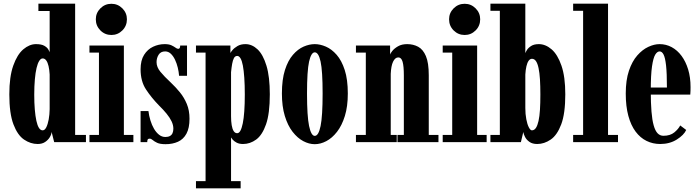

<svg xmlns="http://www.w3.org/2000/svg" viewBox="-20 -770 3788 1040"><path d="M184 10Q145.5 10 110.2 -14Q75 -38 52.8 -96.5Q30.5 -155 30.5 -259Q30.5 -354.5 51.8 -414.5Q73 -474.5 106.2 -502.8Q139.5 -531 175 -531Q204 -531 219.5 -522.2Q235 -513.5 241.2 -502.8Q247.5 -492 249 -487V-710.5H188V-750H387V-39H445.5V0H273.5L259.5 -55.5Q259 -42.5 249.8 -27Q240.5 -11.5 224.2 -0.8Q208 10 184 10ZM211 -64Q222.5 -64 230.8 -80.5Q239 -97 243.8 -123.2Q248.5 -149.5 249 -178.5V-366.5Q247.5 -392.5 243 -412Q238.5 -431.5 230.5 -442.5Q222.5 -453.5 211 -453.5Q201 -453.5 192.5 -440.2Q184 -427 178 -401.8Q172 -376.5 168.8 -340Q165.5 -303.5 165.5 -257.5Q165.5 -212.5 168.5 -176.8Q171.5 -141 177 -115.8Q182.5 -90.5 191 -77.2Q199.5 -64 211 -64Z M464.5 0V-39H516V-485H464.5V-523.5H651V-39H702.5V0ZM583.5 -580.5Q548.5 -580.5 523.8 -605.2Q499 -630 499 -665.5Q499 -700 523.8 -724.8Q548.5 -749.5 583.5 -749.5Q618 -749.5 642.8 -724.8Q667.5 -700 667.5 -665.5Q667.5 -630 642.8 -605.2Q618 -580.5 583.5 -580.5Z M877 11Q847 11 831.2 3.5Q815.5 -4 807 -11.5Q798.5 -19 790.5 -19Q782.5 -19 780 -14.2Q777.5 -9.5 777.5 0H741.5V-168.5H784Q787 -143 794.8 -117.8Q802.5 -92.5 814.2 -72.5Q826 -52.5 841.5 -40.2Q857 -28 875.5 -28Q890.5 -28 900.2 -33.2Q910 -38.5 914.5 -48.8Q919 -59 919 -73Q919 -92.5 909.5 -112.5Q900 -132.5 882.5 -154Q865 -175.5 841 -199Q800 -241 770.8 -285.5Q741.5 -330 741.5 -394.5Q741.5 -443 760.5 -473Q779.5 -503 809.5 -517Q839.5 -531 872 -531Q895 -531 908.8 -524.5Q922.5 -518 930.8 -511.8Q939 -505.5 945.5 -505.5Q950 -505.5 953 -509.2Q956 -513 956 -523.5H993V-359.5H950Q948.5 -380.5 943 -403.5Q937.5 -426.5 928 -446.5Q918.5 -466.5 905.2 -479Q892 -491.5 874.5 -491.5Q850.5 -491.5 839.2 -473.5Q828 -455.5 828 -433.5Q828 -406.5 848.8 -381.2Q869.5 -356 905.5 -322.5Q931 -298.5 954 -270.5Q977 -242.5 991.8 -207.2Q1006.5 -172 1006.5 -127Q1006.5 -76.5 990 -46Q973.5 -15.5 944 -2.2Q914.5 11 877 11Z M1041.5 250V211H1093.5V-485H1041.5V-523.5H1228V-482.5Q1229 -486.5 1238.8 -498.2Q1248.5 -510 1266.2 -520.5Q1284 -531 1309.5 -531Q1345 -531 1375 -502.8Q1405 -474.5 1423.2 -414.5Q1441.5 -354.5 1441.5 -259Q1441.5 -155 1421 -96.5Q1400.5 -38 1367.5 -14Q1334.5 10 1296.5 10Q1275.5 10 1261.5 2.5Q1247.5 -5 1240.2 -13.8Q1233 -22.5 1231.5 -25.5V211H1283.5V250ZM1264.5 -48.5Q1275 -48.5 1282.2 -62Q1289.5 -75.5 1295 -101.8Q1300.5 -128 1303.2 -167.2Q1306 -206.5 1306 -257.5Q1306 -310.5 1303.2 -349.5Q1300.5 -388.5 1295.5 -414.8Q1290.5 -441 1282.8 -454Q1275 -467 1265 -467Q1253.5 -467 1247.2 -455.5Q1241 -444 1237.5 -424Q1234 -404 1231.5 -379V-140.5Q1231.5 -113 1235 -92Q1238.5 -71 1245.8 -59.8Q1253 -48.5 1264.5 -48.5Z M1685 11Q1654 11 1622.8 -5.5Q1591.5 -22 1565 -56Q1538.5 -90 1522.8 -141.8Q1507 -193.5 1507 -263.5Q1507 -339.5 1523.5 -391Q1540 -442.5 1566.8 -473.2Q1593.5 -504 1624.5 -517.5Q1655.5 -531 1685 -531Q1714 -531 1745.2 -517.5Q1776.5 -504 1803.5 -473.2Q1830.5 -442.5 1847.2 -391Q1864 -339.5 1864 -263.5Q1864 -193.5 1848 -141.8Q1832 -90 1805.5 -56Q1779 -22 1747.5 -5.5Q1716 11 1685 11ZM1685 -34Q1705.5 -34 1716.5 -87.5Q1727.5 -141 1727.5 -263.5Q1727.5 -386.5 1716.5 -436.5Q1705.5 -486.5 1685 -486.5Q1665.5 -486.5 1654.2 -436.5Q1643 -386.5 1643 -263.5Q1643 -141 1654.2 -87.5Q1665.5 -34 1685 -34Z M1908 0V-39H1961.5V-485H1908V-523.5H2093V-474.5Q2094 -480 2104.8 -493.8Q2115.5 -507.5 2135.8 -519.2Q2156 -531 2185.5 -531Q2218.5 -531 2245 -516.8Q2271.5 -502.5 2287 -466.2Q2302.5 -430 2302.5 -362V-39H2355V0H2133V-39H2167.5V-361.5Q2167.5 -411.5 2160.8 -435.2Q2154 -459 2137.5 -459Q2128.5 -459 2121.5 -453Q2114.5 -447 2109 -435.5Q2103.5 -424 2100.5 -407.5Q2097.5 -391 2096.5 -370V-39H2129V0Z M2378 0V-39H2429.5V-485H2378V-523.5H2564.5V-39H2616V0ZM2497 -580.5Q2462 -580.5 2437.2 -605.2Q2412.5 -630 2412.5 -665.5Q2412.5 -700 2437.2 -724.8Q2462 -749.5 2497 -749.5Q2531.5 -749.5 2556.2 -724.8Q2581 -700 2581 -665.5Q2581 -630 2556.2 -605.2Q2531.5 -580.5 2497 -580.5Z M2890 10Q2864 10 2847.8 -1.5Q2831.5 -13 2823.8 -28.5Q2816 -44 2814.5 -55L2801.5 0H2636.5V-39H2687.5V-711.5H2636.5V-750H2825.5V-482Q2827 -487 2834 -498.8Q2841 -510.5 2856.8 -520.8Q2872.5 -531 2898.5 -531Q2935 -531 2967.8 -502.8Q3000.5 -474.5 3021.2 -414.5Q3042 -354.5 3042 -259Q3042 -155 3020 -96.5Q2998 -38 2963 -14Q2928 10 2890 10ZM2861 -64Q2874 -64 2882.8 -77Q2891.5 -90 2897 -114.8Q2902.5 -139.5 2904.8 -175.5Q2907 -211.5 2907 -257.5Q2907 -304 2904.8 -340Q2902.5 -376 2897.2 -401Q2892 -426 2883.2 -438.8Q2874.5 -451.5 2861.5 -451.5Q2851 -451.5 2843.5 -441Q2836 -430.5 2831.5 -411.2Q2827 -392 2825.5 -366.5V-185Q2825.5 -152 2830.8 -124.2Q2836 -96.5 2844.5 -80.2Q2853 -64 2861 -64Z M3084.5 0V-39H3138.5V-711.5H3084.5V-750H3273.5V-39H3327.5V0Z M3556 10Q3516 10 3482 -6.8Q3448 -23.5 3422.8 -57.2Q3397.5 -91 3383.5 -142.5Q3369.5 -194 3369.5 -263.5Q3369.5 -336 3386.8 -387Q3404 -438 3432 -469.8Q3460 -501.5 3491.8 -516.2Q3523.5 -531 3553 -531Q3588 -531 3618.5 -514.5Q3649 -498 3671.8 -467.2Q3694.5 -436.5 3707.5 -393.8Q3720.5 -351 3720.5 -298Q3720.5 -288 3720.2 -277.8Q3720 -267.5 3719 -257.5H3498V-296H3592.5Q3592.5 -373.5 3587.8 -415.8Q3583 -458 3574.2 -474.8Q3565.5 -491.5 3553 -491.5Q3540 -491.5 3529.2 -474Q3518.5 -456.5 3511.8 -410.8Q3505 -365 3505 -278Q3505 -212.5 3508.8 -166.2Q3512.5 -120 3520.8 -90.8Q3529 -61.5 3542 -48Q3555 -34.5 3573.5 -34.5Q3610.5 -34.5 3632.8 -53Q3655 -71.5 3664.5 -90.5L3697 -66Q3684.5 -38.5 3646 -14.2Q3607.5 10 3556 10Z"/></svg>

Font: Imbue Thin 10pt ExtraBold
Style: Regular
Weight: 800
Version: Version 1.102